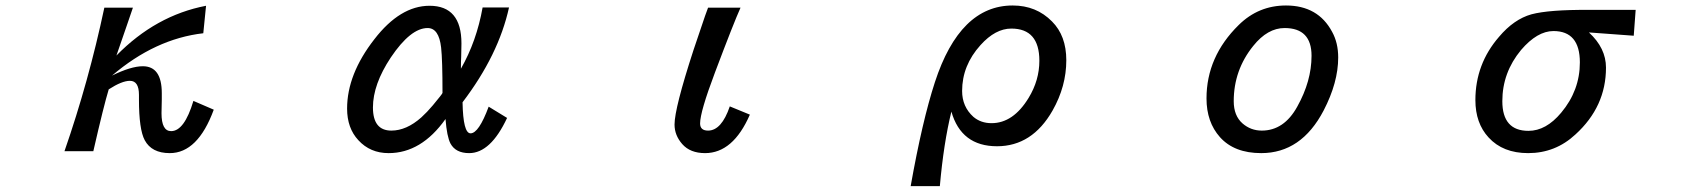

<svg xmlns="http://www.w3.org/2000/svg" viewBox="-20 -541 6040 682"><path d="M209 -3.9Q294.9 -251 350.6 -513.7H452.1L430.7 -451.2L393.6 -343.8Q533.2 -486.3 711.9 -520.5L702.1 -422.9Q531.2 -403.3 377.9 -272.5Q445.3 -305.7 487.3 -305.7Q554.7 -305.7 554.7 -210Q554.7 -203.1 554.7 -188.5Q553.7 -160.2 553.7 -138.7Q553.7 -75.2 587.9 -75.2Q634.8 -75.2 667 -182.6L739.3 -151.4Q682.6 2.9 583 2.9Q518.6 2.9 494.1 -43Q473.6 -81.1 473.6 -187.5V-204.1Q473.6 -253.9 441.4 -253.9Q413.1 -253.9 366.2 -223.6Q348.6 -166 311.5 -3.9Z M1781.2 -122.1Q1722.7 2.9 1646.5 2.9Q1598.6 2.9 1580.1 -31.2Q1567.4 -55.7 1562.5 -118.2Q1476.6 2.9 1360.4 2.9Q1294.9 2.9 1252.9 -43Q1212.9 -85.9 1212.9 -155.3Q1212.9 -277.3 1309.6 -401.4Q1401.4 -520.5 1505.9 -520.5Q1619.1 -520.5 1619.1 -386.7Q1619.1 -375 1618.2 -339.8Q1617.2 -325.2 1617.2 -296.9Q1672.9 -394.5 1694.3 -514.6H1788.1Q1751 -345.7 1623 -177.7Q1625 -67.4 1651.4 -67.4Q1680.7 -67.4 1715.8 -162.1ZM1551.8 -210.9Q1551.8 -328.1 1546.9 -372.1Q1539.1 -441.4 1499 -441.4Q1438.5 -441.4 1368.2 -336.9Q1304.7 -241.2 1304.7 -159.2Q1304.7 -77.1 1370.1 -77.1Q1423.8 -77.1 1476.6 -124Q1497.1 -142.6 1517.6 -167Q1551.8 -208 1551.8 -210.9Z M2643.6 -133.8Q2584 2.9 2484.4 2.9Q2431.6 2.9 2403.3 -29.3Q2376 -60.5 2376 -98.6Q2376 -156.2 2443.4 -363.3L2484.4 -484.4L2495.1 -513.7H2610.4Q2586.9 -461.9 2519.5 -283.2Q2466.8 -143.6 2466.8 -102.5Q2466.8 -77.1 2495.1 -77.1Q2543 -77.1 2572.3 -163.1Z M3214.8 120.1Q3255.9 -111.3 3300.8 -249Q3389.6 -521.5 3577.1 -521.5Q3661.1 -521.5 3716.8 -464.8Q3767.6 -414.1 3767.6 -327.1Q3767.6 -234.4 3718.8 -148.4Q3646.5 -21.5 3521.5 -21.5Q3394.5 -21.5 3359.4 -144.5Q3332 -33.2 3318.4 120.1ZM3572.3 -439.5Q3515.6 -439.5 3462.9 -380.9Q3397.5 -308.6 3397.5 -217.8Q3397.5 -162.1 3437.5 -126Q3463.9 -103.5 3502 -103.5Q3579.1 -103.5 3633.8 -193.4Q3671.9 -255.9 3671.9 -325.2Q3671.9 -439.5 3572.3 -439.5Z M4547.9 -521.5Q4662.1 -521.5 4711.9 -427.7Q4733.4 -388.7 4733.4 -336.9Q4733.4 -248 4681.6 -148.4Q4602.5 2.9 4460 2.9Q4364.3 2.9 4313.5 -53.7Q4265.6 -107.4 4265.6 -191.4Q4265.6 -339.8 4379.9 -452.1Q4450.2 -521.5 4547.9 -521.5ZM4543 -441.4Q4482.4 -441.4 4431.6 -377.9Q4362.3 -292 4362.3 -181.6Q4362.3 -129.9 4393.6 -102.5Q4422.9 -77.1 4461.9 -77.1Q4541 -77.1 4587.9 -162.1Q4638.7 -252.9 4638.7 -342.8Q4638.7 -441.4 4543 -441.4Z M5790 -505.9 5783.2 -414.1Q5708 -419.9 5624 -425.8Q5684.6 -370.1 5684.6 -300.8Q5684.6 -162.1 5576.2 -63.5Q5504.9 2.9 5408.2 2.9Q5318.4 2.9 5267.6 -52.7Q5220.7 -103.5 5220.7 -185.5Q5220.7 -313.5 5304.7 -410.2Q5357.4 -472.7 5419.9 -490.2Q5482.4 -506.8 5624 -505.9Q5664.1 -505.9 5790 -505.9ZM5498 -430.7Q5440.4 -430.7 5382.8 -363.3Q5316.4 -283.2 5316.4 -181.6Q5316.4 -76.2 5409.2 -76.2Q5471.7 -76.2 5525.4 -140.6Q5591.8 -219.7 5591.8 -319.3Q5591.8 -430.7 5498 -430.7Z"/></svg>

Font: MotoyaLCedar
Style: W3 mono
Weight: 400
Version: Version 1.01